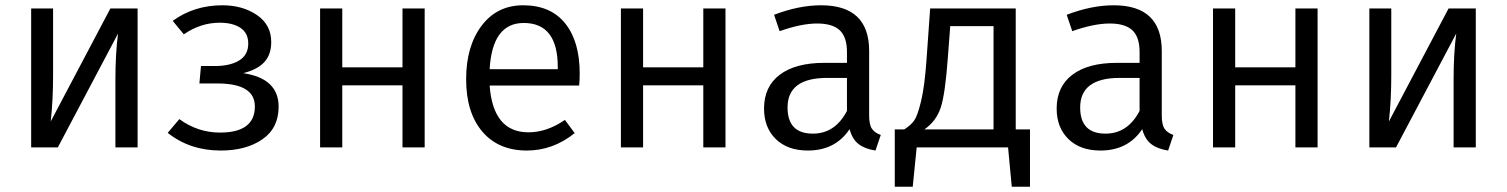

<svg xmlns="http://www.w3.org/2000/svg" viewBox="-20 -558 5705 727"><path d="M501 0H417V-258Q417 -356 427 -431L199 0H98V-526H181V-272Q181 -179 172 -98L398 -526H501Z M822 -538Q899 -538 953 -501Q1007 -464 1007 -399Q1007 -352 981.5 -323.5Q956 -295 901 -281Q1035 -261 1035 -154Q1035 -73 973.5 -30.5Q912 12 816 12Q699 12 615 -55L659 -107Q729 -56 813 -56Q945 -56 945 -155Q945 -242 803 -242H735L741 -308H794Q851 -308 885.5 -329Q920 -350 920 -393Q920 -433 890.5 -452.5Q861 -472 812 -472Q740 -472 676 -428L634 -479Q715 -538 822 -538Z M1504 -235H1276V0H1192V-526H1276V-303H1504V-526H1588V0H1504Z M2092 -296V-304Q2092 -471 1963 -471Q1844 -471 1834 -296ZM2175 -280Q2175 -256 2173 -234H1834Q1847 -57 1981 -57Q2051 -57 2119 -104L2156 -54Q2074 12 1975 12Q1867 12 1806 -60Q1745 -132 1745 -258Q1745 -383 1803.5 -460.5Q1862 -538 1961 -538Q2065 -538 2120 -469.5Q2175 -401 2175 -280Z M2643 -235H2415V0H2331V-526H2415V-303H2643V-526H2727V0H2643Z M3058 -52Q3142 -52 3187 -138V-263H3112Q2962 -263 2962 -151Q2962 -52 3058 -52ZM3271 -365V-121Q3271 -86 3281.5 -70.5Q3292 -55 3315 -47L3295 12Q3255 6 3231 -12.5Q3207 -31 3197 -69Q3143 12 3039 12Q2962 12 2917.5 -31.5Q2873 -75 2873 -147Q2873 -230 2932.5 -275Q2992 -320 3101 -320H3187V-361Q3187 -418 3159.5 -443.5Q3132 -469 3074 -469Q3014 -469 2932 -440L2911 -502Q3005 -538 3089 -538Q3271 -538 3271 -365Z M3742 -459H3578L3569 -340Q3559 -202 3542 -150.5Q3525 -99 3480 -68H3742ZM3880 -68V149H3811L3797 0H3451L3436 149H3368V-68H3404Q3429 -84 3441.5 -101.5Q3454 -119 3467.5 -174.5Q3481 -230 3488 -329L3502 -526H3826V-68Z M4166 -52Q4250 -52 4295 -138V-263H4220Q4070 -263 4070 -151Q4070 -52 4166 -52ZM4379 -365V-121Q4379 -86 4389.5 -70.5Q4400 -55 4423 -47L4403 12Q4363 6 4339 -12.5Q4315 -31 4305 -69Q4251 12 4147 12Q4070 12 4025.5 -31.5Q3981 -75 3981 -147Q3981 -230 4040.5 -275Q4100 -320 4209 -320H4295V-361Q4295 -418 4267.5 -443.5Q4240 -469 4182 -469Q4122 -469 4040 -440L4019 -502Q4113 -538 4197 -538Q4379 -538 4379 -365Z M4885 -235H4657V0H4573V-526H4657V-303H4885V-526H4969V0H4885Z M5568 0H5484V-258Q5484 -356 5494 -431L5266 0H5165V-526H5248V-272Q5248 -179 5239 -98L5465 -526H5568Z"/></svg>

Font: FiraSans
Style: Regular
Weight: 350
Designer: Carrois Corporate & Edenspiekermann AG
Foundry: Carrois Corporate GbR & Edenspiekermann AG
Version: Version 3.106;PS 003.106;hotconv 1.0.70;makeotf.lib2.5.58329